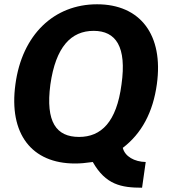

<svg xmlns="http://www.w3.org/2000/svg" viewBox="-20 -753 797 896"><path d="M52 -360C20 -128 128 10 330 10C355 10 378 8 413 3C473 109 546 123 643 123L660 3C607 2 563 -23 553 -63C641 -130 694 -229 712 -360C744 -591 634 -733 433 -733C232 -733 83 -591 52 -360ZM215 -358C240 -535 312 -609 417 -609C521 -609 572 -535 547 -359C524 -183 452 -114 349 -114C243 -114 192 -183 215 -358Z"/></svg>

Font: United Sans
Style: Bold Italic
Weight: 700
Italic angle: -8°
Designer: Pablo Impallari, Rodrigo Fuenzalida (Modified by Dan O. Williams)
Version: Version 1.000;PS 001.000;hotconv 1.0.88;makeotf.lib2.5.64775